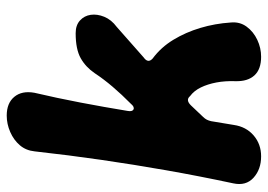

<svg xmlns="http://www.w3.org/2000/svg" viewBox="-130 -628 778 557"><g transform="rotate(-90 258.5 -350.0)"><path d="M82.8 19Q45.2 19 20.9 -3Q-3.4 -25 4.6 -61.8Q26 -162.2 42.5 -256.1Q59 -350 72.7 -444.4Q86.4 -538.8 97.4 -638.2Q100 -663.2 115.1 -680.9Q130.2 -698.6 153.5 -708.8Q176.8 -719 201.2 -719Q237.4 -719 255.6 -697Q273.8 -675 267.4 -638.8Q252 -573.2 238.9 -504.6Q225.8 -436 214.8 -368.8Q212 -354.6 219.2 -351.2Q226.4 -347.8 235.4 -358.8Q262.2 -385.2 284.7 -411.6Q307.2 -438 324.2 -463.8Q341.8 -489.8 367.7 -504.4Q393.6 -519 440.2 -519Q463.4 -519 477.1 -506.5Q490.8 -494 493.5 -475.3Q496.2 -456.6 487.8 -436Q479.4 -415.4 458.4 -399.8L370 -321.8Q351.8 -309 366.8 -295.6Q399.2 -271.6 421 -235.7Q442.8 -199.8 455.5 -157.3Q468.2 -114.8 471.2 -69.2Q473.8 -43 459.2 -23.1Q444.6 -3.2 421 7.9Q397.4 19 371.8 19Q335.4 19 317.7 -0.5Q300 -20 301 -55.4Q302 -85.6 297.2 -110.9Q292.4 -136.2 282.8 -155.9Q273.2 -175.6 257.6 -187.2Q246.6 -200.4 231.2 -185L197.6 -149.6Q192.2 -144.2 189.4 -138.7Q186.6 -133.2 185 -126.2L174 -60Q168.8 -24.4 143.6 -2.7Q118.4 19 82.8 19Z"/></g></svg>

Font: Winky Sans
Style: Italic
Weight: 400
Italic angle: -8.97852°
Designer: Simon Atzbach
Foundry: typofactur
Version: Version 1.205